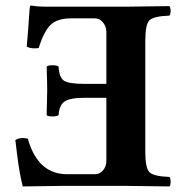

<svg xmlns="http://www.w3.org/2000/svg" viewBox="-20 -669 660 691"><path d="M282.2 -367.2H362.8V-554.2Q362.8 -573.2 350.8 -588.1Q338.9 -603 321.8 -603H236.8Q185.1 -603 161.1 -578.6Q137.2 -554.2 119.1 -496.1Q94.2 -492.2 76.2 -501Q78.1 -518.1 80.6 -553Q83 -587.9 85 -615.5Q86.9 -643.1 87.9 -646Q87.9 -648.9 91.8 -648.9Q114.7 -645 141.1 -645H436Q540 -646 589.8 -647Q593.8 -642.1 594 -630.1Q594.2 -618.2 589.8 -612.8Q533.7 -610.8 518.3 -596.4Q502.9 -582 502.9 -522V-122.1Q502.9 -63 518.6 -48.6Q534.2 -34.2 589.8 -32.2Q593.8 -28.3 594 -15.1Q594.2 -2 589.8 2L435.1 0H200.2L62 2Q56.2 -20 51 -48.6Q45.9 -77.1 41.5 -113.5Q37.1 -149.9 35.2 -165Q54.2 -176.3 80.1 -169.9Q116.2 -42 221.2 -42H321.8Q338.9 -42 350.8 -55.9Q362.8 -69.8 362.8 -89.8V-316.9H282.2Q231.4 -316.9 212.2 -303.5Q192.9 -290 190.9 -254.9Q186 -250 168.9 -250Q151.9 -250 147.9 -254.9Q149.9 -324.7 149.9 -342.8Q149.9 -368.7 147.9 -429.2Q151.9 -434.1 168.9 -434.1Q186 -434.1 190.9 -429.2Q192.9 -389.2 210.9 -378.2Q229 -367.2 282.2 -367.2Z"/></svg>

Font: Linux Libertine
Style: Bold
Weight: 700
Designer: Philipp H. Poll
Foundry: Philipp H. Poll
Version: Version 5.0.3